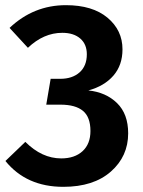

<svg xmlns="http://www.w3.org/2000/svg" viewBox="-20 -707 555 743"><path d="M235 -687Q338 -687 396 -638.5Q454 -590 454 -516Q454 -455 419 -414.5Q384 -374 322 -357Q390 -350 433 -308Q476 -266 476 -191Q476 -102 409 -43Q342 16 225 16Q82 16 1 -84L78 -158Q142 -94 217 -94Q269 -94 299.5 -122Q330 -150 330 -200Q330 -254 301 -278Q272 -302 214 -302H159L176 -402H213Q260 -402 288 -427Q316 -452 316 -497Q316 -536 290.5 -558Q265 -580 221 -580Q149 -580 88 -522L17 -599Q110 -687 235 -687Z"/></svg>

Font: Fira Sans SemiBold
Style: Regular
Weight: 600
Designer: bBox Type GmbH & Carrois Corporate GbR & Edenspiekermann AG
Foundry: bBox Type GmbH & Carrois Corporate GbR & Edenspiekermann AG
Version: Version 4.301;PS 004.301;hotconv 1.0.88;makeotf.lib2.5.64775